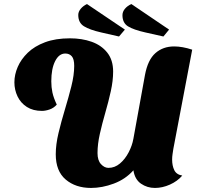

<svg xmlns="http://www.w3.org/2000/svg" viewBox="-20 -907 992 947"><path d="M429 20Q353 20 304 -21.5Q255 -63 255 -146Q255 -194 268.5 -250.5Q282 -307 300 -366.5Q318 -426 332 -481.5Q346 -537 346 -582Q346 -616 334 -629.5Q322 -643 302 -643Q271 -643 252 -605.5Q233 -568 233 -506Q233 -477 238.5 -451Q244 -425 260 -391Q245 -374 224.5 -367Q204 -360 187 -360Q143 -360 112.5 -379.5Q82 -399 66.5 -431.5Q51 -464 51 -501Q51 -539 67.5 -577Q84 -615 117 -647Q150 -679 202 -698.5Q254 -718 325 -718Q384 -718 432 -701Q480 -684 509 -647.5Q538 -611 538 -554Q538 -509 526.5 -457Q515 -405 499.5 -351.5Q484 -298 472.5 -247Q461 -196 461 -152Q461 -116 478 -97.5Q495 -79 515 -79Q546 -79 571.5 -100.5Q597 -122 614.5 -155.5Q632 -189 638 -223L695 -537Q709 -612 746.5 -645Q784 -678 839 -678Q859 -678 881.5 -674Q904 -670 928 -662L835 -173Q833 -160 831 -146.5Q829 -133 829 -120Q829 -90 839.5 -68Q850 -46 879 -41Q855 -13 818 3.5Q781 20 744 20Q706 20 675.5 -1Q645 -22 638 -67Q599 -23 541.5 -1.5Q484 20 429 20ZM786 -727 697 -747Q639 -760 611.5 -777Q584 -794 584 -832Q584 -849 596 -863.5Q608 -878 628 -887L814 -761ZM567 -727 479 -747Q422 -760 394 -777.5Q366 -795 366 -833Q366 -849 378 -863.5Q390 -878 409 -887L596 -761Z"/></svg>

Font: Sansita Swashed Light ExtraBold
Style: Regular
Weight: 800
Version: Version 1.003